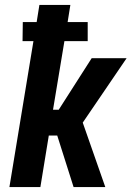

<svg xmlns="http://www.w3.org/2000/svg" viewBox="-20 -755 540 775"><path d="M277 0 211 -208H177L143 0H18L115 -589H71L72 -666H128L139 -735H264L253 -666H334V-589H240L194 -312H217L350 -520H491L314 -260L405 0Z"/></svg>

Font: Iosevka Extrabold
Style: Italic
Weight: 800
Italic angle: -9°
Monospace: yes
Designer: Belleve Invis
Foundry: Belleve Invis
Version: Version 32.5.0; ttfautohint (v1.8.4)